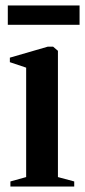

<svg xmlns="http://www.w3.org/2000/svg" viewBox="-20 -681 310 701"><path d="M18 0V-18.5L75.5 -34.5V-434L16 -454V-470.5L154 -510.5H174L191.5 -495.5V-34.5L251 -18.5V0ZM270.5 -661V-590.5H8.5V-661Z"/></svg>

Font: Merriweather 144pt SemiBold
Style: Regular
Weight: 600
Version: Version 2.100